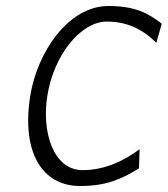

<svg xmlns="http://www.w3.org/2000/svg" viewBox="-20 -610 560 641"><path d="M81 -290C51 -101 121 11 247 11C335 11 386 -12 444 -48L446 -112C396 -74 330 -42 256 -42C156 -42 119 -173 138 -290C159 -425 249 -538 337 -538C411 -538 463 -506 502 -467L520 -531C475 -566 430 -590 342 -590C208 -590 104 -435 81 -290Z"/></svg>

Font: Charger Sport
Style: ExLitNrwObl
Weight: 200
Designer: Jasper
Foundry: Cannot Into Space Fonts
Version: Version 1.1